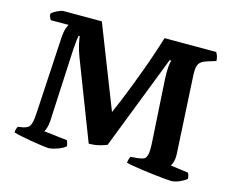

<svg xmlns="http://www.w3.org/2000/svg" viewBox="-98 -848 1213 992"><g transform="rotate(15 508.0 -352.0)"><path d="M233.5 0Q225 0 199.2 -3.5Q173.5 -7 141.8 -12.2Q110 -17.5 82.8 -23.2Q55.5 -29 44 -33Q44 -43 47 -52.2Q50 -61.5 53 -65.5L77 -69Q94.5 -72.5 105 -79.2Q115.5 -86 121 -106Q126.5 -126 128.5 -167.5L151 -563.5Q153 -600.5 160 -619.8Q167 -639 170.5 -641.5H75Q71.5 -646 67.8 -654Q64 -662 63.5 -673Q68.5 -679.5 80.5 -686.5Q92.5 -693.5 105.8 -698.8Q119 -704 125 -704H331L503 -265Q516.5 -295 533 -334.8Q549.5 -374.5 567.2 -420.8Q585 -467 603 -515.8Q621 -564.5 637.2 -612.8Q653.5 -661 666.5 -704H942.5Q946.5 -698 951 -687Q955.5 -676 956 -659L913 -646Q892.5 -640 880 -630.8Q867.5 -621.5 863 -605.8Q858.5 -590 859.5 -562.5L882 -149Q884 -119.5 878.5 -100.5Q873 -81.5 867 -77L963 -64Q966 -59 968.5 -50.8Q971 -42.5 971.5 -33Q957 -20.5 933.2 -10.2Q909.5 0 890.5 0Q880.5 0 855.5 -2.2Q830.5 -4.5 799 -8.2Q767.5 -12 735.5 -16.2Q703.5 -20.5 679.5 -24.8Q655.5 -29 646 -32Q646 -42 649.5 -52.2Q653 -62.5 655.5 -66L694.5 -69.5Q713.5 -71.5 725.2 -76.8Q737 -82 741.8 -103.5Q746.5 -125 743 -174.5L723.5 -499.5Q721.5 -539 723.8 -565.2Q726 -591.5 730 -599L722 -602.5L525 -95.5Q513.5 -90 487 -83Q460.5 -76 429 -76L266 -498.5Q254 -530.5 247.8 -559.2Q241.5 -588 240.5 -601H234.5Q233 -595.5 230.5 -575.5Q228 -555.5 226 -524.5L207 -139.5Q206 -118.5 200.8 -101.2Q195.5 -84 190.5 -78.5L315.5 -64Q317.5 -60 320.2 -52.2Q323 -44.5 323.5 -33Q312.5 -23.5 295.8 -16.2Q279 -9 262.2 -4.5Q245.5 0 233.5 0Z"/></g></svg>

Font: Texturina Medium
Style: Regular
Weight: 500
Designer: Guillermo Torres Carreño
Foundry: Omnibus-Type
Version: Version 1.003